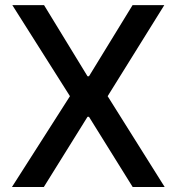

<svg xmlns="http://www.w3.org/2000/svg" viewBox="-20 -748 707 768"><path d="M156.2 -727.5 330.1 -442.9H335.9L510.3 -727.5H637.2L410.6 -363.3L638.7 0H510.7L335.9 -280.8H330.1L155.3 0H27.8L259.8 -363.3L29.3 -727.5Z"/></svg>

Font: Inter V
Style: Weight 500 Optical size 14.0
Weight: 500
Designer: Rasmus Andersson
Foundry: rsms
Version: Version 4.000;git-4fc901f